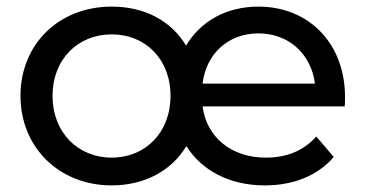

<svg xmlns="http://www.w3.org/2000/svg" viewBox="-20 -555 1107 581"><path d="M318 6C417 6 499 -38 544 -113C591 -38 676 6 781 6C869 6 942 -24 990 -80L937 -142C899 -99 848 -78 784 -78C680 -78 605 -140 593 -233H1023C1024 -239 1024 -249 1024 -262C1024 -423 915 -535 762 -535C666 -535 588 -492 543 -417C498 -492 418 -535 318 -535C159 -535 42 -422 42 -265C42 -109 159 6 318 6ZM139 -265C139 -376 216 -451 318 -451C420 -451 496 -376 496 -265C496 -154 420 -78 318 -78C216 -78 139 -154 139 -265ZM762 -454C854 -454 922 -391 933 -302H593C604 -393 671 -454 762 -454Z"/></svg>

Font: Malon Grotesk Med
Style: Regular
Weight: 500
Designer: Julieta Ulanovsky
Foundry: Julieta Ulanovsky
Version: Version 7.200